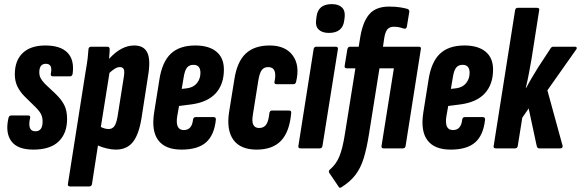

<svg xmlns="http://www.w3.org/2000/svg" viewBox="-20 -721 2823 933"><path d="M142 6Q65 6 35 -35Q5 -76 21 -147Q24 -160 35 -160H116Q130 -160 126 -147Q112 -83 152 -83Q187 -83 187 -130Q187 -151 179.5 -166Q172 -181 153 -200L100 -252Q77 -275 64.5 -301Q52 -327 52 -360Q52 -427 90.5 -463.5Q129 -500 200 -500Q274 -500 308 -465Q342 -430 333 -363Q331 -350 320 -350H237Q225 -350 227 -363Q237 -411 203 -411Q171 -411 171 -370Q171 -354 177 -342Q183 -330 198 -314L251 -264Q280 -236 293 -209Q306 -182 306 -143Q306 -73 265 -33.5Q224 6 142 6Z M321 185Q308 185 310 173L395 -367Q403 -412 406 -438Q409 -464 410 -482Q411 -494 423 -494H501Q513 -494 513 -482Q513 -473 512 -460.5Q511 -448 510 -435Q569 -500 632 -500Q678 -500 695 -467Q712 -434 701 -362L668 -149Q655 -67 625.5 -30.5Q596 6 543 6Q523 6 499.5 0.5Q476 -5 456 -14L427 173Q425 185 414 185ZM562 -395Q551 -395 538.5 -387.5Q526 -380 512 -367L470 -104Q490 -94 508 -94Q525 -94 535 -107Q545 -120 551 -153L582 -349Q586 -374 581.5 -384.5Q577 -395 562 -395Z M862 6Q783 6 749 -39.5Q715 -85 729 -174L754 -331Q767 -419 809.5 -459.5Q852 -500 929 -500Q995 -500 1031.5 -470Q1068 -440 1068 -383Q1068 -312 1029 -268.5Q990 -225 912 -214L850 -206L841 -155Q831 -89 873 -89Q913 -89 918 -140Q920 -152 931 -152H1018Q1030 -152 1029 -139Q1021 -64 981 -29Q941 6 862 6ZM863 -289 889 -292Q920 -296 937 -317Q954 -338 954 -367Q954 -406 920 -406Q899 -406 888 -391.5Q877 -377 872 -342Z M1227 6Q1149 6 1114.5 -41Q1080 -88 1093 -175L1119 -336Q1132 -421 1174 -460.5Q1216 -500 1290 -500Q1367 -500 1402.5 -451.5Q1438 -403 1419 -324Q1416 -312 1407 -312H1324Q1311 -312 1314 -324Q1329 -395 1283 -395Q1263 -395 1252 -380.5Q1241 -366 1235 -328L1209 -165Q1203 -130 1211 -114.5Q1219 -99 1239 -99Q1262 -99 1273.5 -115.5Q1285 -132 1289 -171Q1291 -184 1302 -184H1384Q1397 -184 1395 -171Q1387 -81 1346 -37.5Q1305 6 1227 6Z M1441 0Q1428 0 1430 -12L1504 -482Q1506 -494 1517 -494H1611Q1624 -494 1622 -482L1547 -12Q1545 0 1534 0ZM1578 -561Q1546 -561 1529 -577Q1512 -593 1516 -623L1518 -639Q1525 -701 1592 -701Q1625 -701 1641.5 -685Q1658 -669 1655 -639L1653 -623Q1646 -561 1578 -561Z M1824 -389 1773 -69Q1762 0 1747.5 47.5Q1733 95 1707.5 128.5Q1682 162 1639 189Q1630 195 1626 187L1580 119Q1575 110 1583 103Q1613 78 1629 39.5Q1645 1 1656 -70L1707 -389H1666Q1652 -389 1655 -402L1668 -482Q1671 -494 1681 -494H1723L1731 -543Q1744 -618 1776 -653.5Q1808 -689 1871 -689Q1904 -689 1926.5 -685Q1949 -681 1959 -678Q1970 -674 1969 -664L1957 -591Q1954 -579 1943 -582Q1935 -585 1922.5 -588Q1910 -591 1894 -591Q1873 -591 1862.5 -578.5Q1852 -566 1847 -535L1841 -494H2015Q2028 -494 2025 -482L1951 -12Q1949 0 1938 0H1844Q1832 0 1834 -12L1894 -389Z M2170 6Q2091 6 2057 -39.5Q2023 -85 2037 -174L2062 -331Q2075 -419 2117.5 -459.5Q2160 -500 2237 -500Q2303 -500 2339.5 -470Q2376 -440 2376 -383Q2376 -312 2337 -268.5Q2298 -225 2220 -214L2158 -206L2149 -155Q2139 -89 2181 -89Q2221 -89 2226 -140Q2228 -152 2239 -152H2326Q2338 -152 2337 -139Q2329 -64 2289 -29Q2249 6 2170 6ZM2171 -289 2197 -292Q2228 -296 2245 -317Q2262 -338 2262 -367Q2262 -406 2228 -406Q2207 -406 2196 -391.5Q2185 -377 2180 -342Z M2390 0Q2376 0 2379 -12L2483 -671Q2485 -683 2496 -683H2589Q2603 -683 2600 -671L2563 -435Q2557 -401 2550.5 -366Q2544 -331 2535 -294H2537Q2550 -319 2565 -344Q2580 -369 2594 -392L2653 -482Q2659 -494 2668 -494H2774Q2780 -494 2782 -490.5Q2784 -487 2781 -482L2640 -282L2714 -12Q2715 -7 2712 -3.5Q2709 0 2703 0H2600Q2591 0 2588 -12L2549 -194L2518 -149L2496 -12Q2494 0 2483 0Z"/></svg>

Font: Sofia Sans Extra Condensed ExtraBold
Style: Italic
Weight: 800
Italic angle: -9°
Designer: Botio Nikoltchev, Ani Petrova
Foundry: lettersoup
Version: Version 4.101; ttfautohint (v1.8.4.7-5d5b)